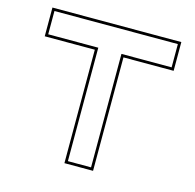

<svg xmlns="http://www.w3.org/2000/svg" viewBox="-103 -806 929 913"><g transform="rotate(15 362.0 -350.0)"><path d="M291.5 0V-558.5H45V-700H679.5V-558.5H432.5V0ZM305 -13.5H419V-572H666V-686.5H58.5V-572H305Z"/></g></svg>

Font: Tourney Expanded Thin
Style: Regular
Weight: 100
Width: 7
Designer: Tyler Finck
Foundry: Etcetera Type Co
Version: Version 1.010; ttfautohint (v1.8.3)